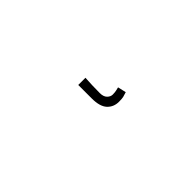

<svg xmlns="http://www.w3.org/2000/svg" viewBox="17 -155 566 566"><g transform="rotate(-45 300.0 128.0)"><path d="M336 188Q314 188 300 173Q286 158 286 124V68H316Q315 81 314.5 98.5Q314 116 314 130Q314 145 321.5 152.5Q329 160 338 160Q343 160 347.5 159.5Q352 159 364 156L370 182Q361 185 355 186.5Q349 188 336 188Z"/></g></svg>

Font: Source Code Pro ExtraLight
Style: Regular
Weight: 200
Monospace: yes
Designer: Paul D. Hunt, Teo Tuominen
Foundry: Adobe
Version: Version 1.026;hotconv 1.1.0;makeotfexe 2.6.0